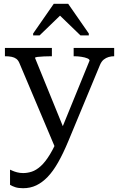

<svg xmlns="http://www.w3.org/2000/svg" viewBox="-20 -762 629 1014"><path d="M332 -46 319 -9 270 15 82 -430Q76 -444 66 -451.5Q56 -459 41 -462Q26 -465 7 -465H6V-509H254V-465H252Q232 -465 212 -464Q192 -463 178.5 -461.5Q165 -460 165 -456ZM341 -17Q314 48 287 95.5Q260 143 231.5 172.5Q203 202 171.5 217Q140 232 102 232Q77 232 60.5 226.5Q44 221 33 214V134Q36 135 45.5 139.5Q55 144 70 148Q85 152 102 152Q125 152 148 144.5Q171 137 195 115.5Q219 94 244 53Q269 12 295 -53L302 -72L453 -442Q453 -449 441 -454Q429 -459 410 -462Q391 -465 372 -465H369V-509H583V-465Q568 -465 554 -461Q540 -457 528 -447.5Q516 -438 508 -419ZM340 -742H264L155 -585V-575H189L307 -689H287L405 -575H449V-585Z"/></svg>

Font: Roboto Serif 28pt
Style: Regular
Weight: 400
Designer: Greg Gazdowicz
Foundry: Commercial Type
Version: Version 1.008